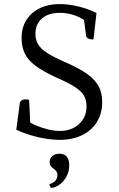

<svg xmlns="http://www.w3.org/2000/svg" viewBox="-20 -675 583 943"><path d="M272 12Q242 12 204 6Q166 0 128.5 -11.5Q91 -23 60 -38L78 -173Q86 -187 104 -187Q109 -187 114.5 -186.5Q120 -186 123 -184L130 -45L112 -84Q132 -69 160 -57.5Q188 -46 217.5 -39Q247 -32 274 -32Q332 -32 368.5 -66Q405 -100 405 -153Q405 -183 392.5 -205Q380 -227 347.5 -248Q315 -269 255 -295Q192 -324 155 -351.5Q118 -379 102 -412Q86 -445 86 -488Q86 -564 137.5 -609.5Q189 -655 274 -655Q315 -655 362 -644Q409 -633 454 -611L439 -481Q423 -481 413.5 -486Q404 -491 403 -498L390 -598L411 -561Q389 -584 351.5 -598Q314 -612 273 -612Q218 -612 186 -584Q154 -556 154 -509Q154 -480 167 -457.5Q180 -435 213 -414Q246 -393 306 -367Q372 -338 410.5 -310Q449 -282 465.5 -249.5Q482 -217 482 -173Q482 -118 456 -76Q430 -34 383 -11Q336 12 272 12ZM232 248Q228 245 225.5 241Q223 237 223 229Q243 224 252.5 212Q262 200 262 185Q262 173 256 165.5Q250 158 242.5 153Q235 148 229.5 140.5Q224 133 224 121Q224 103 237 91.5Q250 80 272 80Q296 80 308 94.5Q320 109 320 136Q320 168 306 193Q292 218 272 232Q252 246 232 248Z"/></svg>

Font: Pitagon Serif
Style: Regular
Weight: 400
Designer: Travis Tran
Foundry: Pitagon
Version: Version 1.000;gftools[0.9.26]